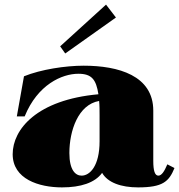

<svg xmlns="http://www.w3.org/2000/svg" viewBox="-20 -798 777 833"><path d="M249 15C330 15 392 -5 423 -48C447 -6 505 15 579 15C686 15 713 -10 737 -69L706 -85C693 -54 681 -36 667 -36C652 -36 645 -57 645 -100V-318C645 -470 494 -513 343 -513C264 -513 158 -497 84 -467L53 -293H87C143 -431 249 -478 320 -478C378 -478 397 -453 407 -389C140 -365 35 -237 35 -129C35 -21 149 15 249 15ZM334 -36C308 -36 281 -59 281 -134C281 -231 319 -344 410 -360C412 -341 412 -320 412 -296V-185C412 -78 370 -36 334 -36ZM483 -722 440 -778 241 -597 263 -566Z"/></svg>

Font: Sprat Black
Style: Regular
Weight: 900
Designer: Ethan Nakache
Foundry: Collletttivo
Version: Version 2.000;Glyphs 3.2 (3217)